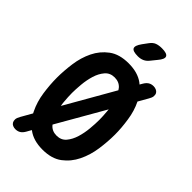

<svg xmlns="http://www.w3.org/2000/svg" viewBox="-290 -1046 1180 1180"><g transform="rotate(45 300.0 -455.5)"><path d="M300 10Q221 10 172 -27Q171 -28 169 -29L151 3Q140 22 126 30.5Q112 39 93 39Q81 39 70.5 34.5Q60 30 54.5 20.5Q49 11 49.5 -2.5Q50 -16 61 -35L102 -107L96 -119Q69 -174 59.5 -240Q50 -306 50 -366Q50 -424 59 -490Q68 -556 95 -611.5Q122 -667 171 -703.5Q220 -740 300 -740Q379 -740 428 -704Q434 -700 439 -695L449 -712Q460 -731 474 -740Q488 -749 508 -749Q519 -749 530 -744.5Q541 -740 547 -730.5Q553 -721 552 -707Q551 -693 540 -675L504 -612Q531 -557 540 -493Q550 -428 550 -370Q550 -309 540.5 -242.5Q531 -176 503.5 -119.5Q476 -63 427.5 -26.5Q379 10 300 10ZM190 -260 372 -578Q368 -585 363 -591Q340 -618 300 -618Q261 -618 237.5 -590.5Q214 -563 202 -523.5Q190 -484 186 -440.5Q182 -397 182 -365Q182 -333 186 -289Q187 -274 190 -260ZM300 -112Q340 -112 363 -139.5Q386 -167 398 -206.5Q410 -246 414 -289.5Q418 -333 418 -366Q418 -398 414 -441Q414 -447 413 -453L235 -143Q236 -141 238 -139Q261 -112 300 -112ZM309 -810Q264 -810 256 -827Q248 -844 274 -880L299 -914Q315 -936 334 -943Q353 -950 379 -950Q424 -950 432 -932.5Q440 -915 411 -881L381 -844Q367 -826 349 -818Q331 -810 309 -810Z"/></g></svg>

Font: Maple Mono Normal NL
Style: Bold
Weight: 700
Monospace: yes
Designer: subframe7536
Version: Version 7.000